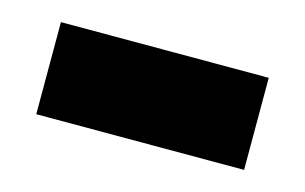

<svg xmlns="http://www.w3.org/2000/svg" viewBox="-36 -424 448 282"><g transform="rotate(15 188.0 -283.0)"><path d="M30 -213V-353H346V-213Z"/></g></svg>

Font: Braah One
Style: Regular
Weight: 400
Designer: Ashish Kumar
Foundry: Ashish Kumar
Version: Version 1.001; ttfautohint (v1.8.4.7-5d5b);gftools[0.9.29]